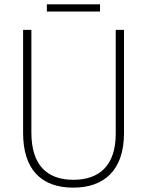

<svg xmlns="http://www.w3.org/2000/svg" viewBox="-20 -902 674 881"><path d="M439 -882H195V-849H439ZM549 -291V-765H511V-288C511 -143 436 -77 317 -77C194 -77 124 -146 124 -294V-765H86V-292C86 -126 168 -41 316 -41C456 -41 549 -119 549 -291Z"/></svg>

Font: Noto Sans Tamil UI SemiCondensed ExtraLight
Style: Regular
Weight: 200
Width: 4
Designer: Jelle Bosma - Monotype Design Team
Foundry: Monotype Imaging Inc.
Version: Version 2.004